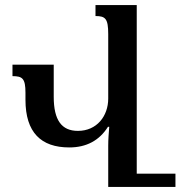

<svg xmlns="http://www.w3.org/2000/svg" viewBox="-20 -734 714 754"><path d="M669 -52H517V-714H355V-671C394 -671 405 -661 405 -600V-347C405 -278 360 -220 286 -220C222 -220 191 -262 191 -354V-480H29V-435C68 -435 80 -426 80 -370V-342C80 -214 141 -155 252 -155C319 -155 370 -182 404 -236H409C407 -211 405 -187 405 -162V0H669Z"/></svg>

Font: Noto Serif Armenian Condensed Semi
Style: Regular
Weight: 600
Width: 3
Designer: Monotype Design Team
Foundry: Monotype Imaging Inc.
Version: Version 1.901